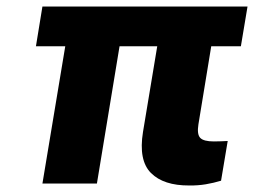

<svg xmlns="http://www.w3.org/2000/svg" viewBox="-20 -566 805 592"><path d="M743.2 -545.9 722.7 -423.3H631.3L591.8 -182.6Q586.9 -151.9 597.4 -140.9Q607.9 -129.9 639.6 -129.9Q652.3 -129.9 662.8 -130.4Q673.3 -130.9 682.1 -131.3L661.6 -8.8Q639.2 -2 614.5 2.2Q589.8 6.3 563.5 5.9Q484.4 6.3 445.6 -32.5Q406.7 -71.3 420.9 -159.2L464.8 -423.3H348.6L278.8 0H110.8L181.2 -423.3H90.8L110.8 -545.9Z"/></svg>

Font: Inter Display Extra Bold
Style: Italic
Weight: 800
Italic angle: -9.39999°
Designer: Rasmus Andersson
Foundry: rsms
Version: Version 4.000;git-4fc901f